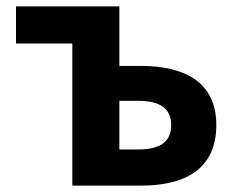

<svg xmlns="http://www.w3.org/2000/svg" viewBox="-20 -580 738 600"><path d="M206 0H421C556 0 656 -50 656 -189C656 -324 556 -374 421 -374H353V-560H30V-444H206ZM353 -113V-265H412C481 -265 515 -240 515 -190C515 -137 481 -113 412 -113Z"/></svg>

Font: Noto Sans CJK SC
Style: Bold
Weight: 700
Designer: Ryoko NISHIZUKA 西塚涼子 (kana, bopomofo & ideographs); Paul D. Hunt (Latin, Greek & Cyrillic); Sandoll Communications 산돌커뮤니
Foundry: Adobe
Version: Version 2.004;hotconv 1.0.118;makeotfexe 2.5.65603